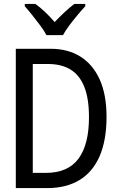

<svg xmlns="http://www.w3.org/2000/svg" viewBox="-20 -964 603 984"><path d="M61 0V-714H240Q328 -714 392 -674Q456 -634 491 -556.5Q526 -479 526 -365Q526 -245 490.5 -163.5Q455 -82 387 -41Q319 0 222 0ZM215 -78Q328 -78 382 -150.5Q436 -223 436 -363Q436 -459 412 -519Q388 -579 341.5 -607.5Q295 -636 226 -636H148V-78ZM218 -784Q206 -807 186.5 -833Q167 -859 146 -885.5Q125 -912 107 -932V-944H161Q185 -927 211 -902.5Q237 -878 260 -851Q287 -879 311 -901.5Q335 -924 361 -944H417V-932Q399 -913 377 -886.5Q355 -860 335 -833.5Q315 -807 303 -784Z"/></svg>

Font: Noto Sans Mono SemiCondensed
Style: Regular
Weight: 400
Width: 4
Designer: Monotype Design Team
Foundry: Monotype Imaging Inc.
Version: Version 2.010